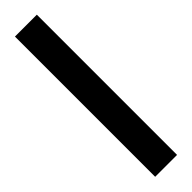

<svg xmlns="http://www.w3.org/2000/svg" viewBox="1 -972 366 366"><g transform="rotate(45 184.0 -789.5)"><path d="M-5 -760V-819H373V-760Z"/></g></svg>

Font: Noto Serif Thai ExtraCondensed SemiBold
Style: Regular
Weight: 600
Width: 2
Designer: Monotype Design Team
Foundry: Monotype Imaging Inc.
Version: Version 2.001; ttfautohint (v1.8.4.7-5d5b)